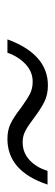

<svg xmlns="http://www.w3.org/2000/svg" viewBox="164 -581 149 517"><g transform="rotate(90 238.5 -322.5)"><path d="M86 -268Q126 -377 210 -377Q235 -377 254 -367.5Q273 -358 297 -340Q318 -324 332 -316.5Q346 -309 363 -309Q391 -309 411 -327.5Q431 -346 440 -376H477Q441 -268 354 -268Q330 -268 312 -277Q294 -286 271 -304Q249 -320 234 -328Q219 -336 200 -336Q173 -336 152.5 -316.5Q132 -297 122 -268Z"/></g></svg>

Font: Fz Poppins ExtLt
Style: Italic
Weight: 200
Italic angle: -10°
Designer: Ninad Kale (Devanagari), Jonny Pinhorn (Latin)
Foundry: Indian Type Foundry
Version: Vit hóa bi Vntype.Com & FontZin.Com